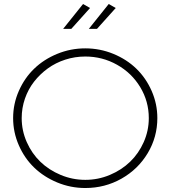

<svg xmlns="http://www.w3.org/2000/svg" viewBox="-20 -943 856 964"><path d="M770 -350.1Q770 -254.9 721.7 -174.1Q673.3 -93.3 590.1 -46.1Q506.8 1 408.2 1Q334.5 1 267.3 -26.9Q200.2 -54.7 151.6 -101.6Q103 -148.4 74.5 -213.6Q45.9 -278.8 45.9 -350.1Q45.9 -421.4 74.5 -486.3Q103 -551.3 151.6 -598.1Q200.2 -645 267.3 -672.6Q334.5 -700.2 408.2 -700.2Q481.9 -700.2 549.1 -672.6Q616.2 -645 664.6 -598.1Q712.9 -551.3 741.5 -486.3Q770 -421.4 770 -350.1ZM88.9 -350.1Q88.9 -287.1 114.3 -229.7Q139.6 -172.4 182.6 -130.9Q225.6 -89.4 284.7 -64.7Q343.8 -40 408.2 -40Q472.7 -40 531.5 -64.7Q590.3 -89.4 633.3 -130.9Q676.3 -172.4 701.7 -229.7Q727.1 -287.1 727.1 -350.1Q727.1 -434.1 684.1 -505.4Q641.1 -576.7 567.6 -617.9Q494.1 -659.2 408.2 -659.2Q356.4 -659.2 307.9 -643.6Q259.3 -627.9 220 -599.4Q180.7 -570.8 151.1 -533Q121.6 -495.1 105.2 -447.8Q88.9 -400.4 88.9 -350.1ZM296.9 -797.9 397 -922.9 432.1 -902.8 337.9 -797.9ZM425.8 -797.9 525.9 -922.9 561 -902.8 466.8 -797.9Z"/></svg>

Font: Trueno UltraLight
Style: Regular
Weight: 250
Designer: Julieta Ulanovsky
Foundry: Julieta Ulanovsky
Version: Version 3.001b | FøM Fix